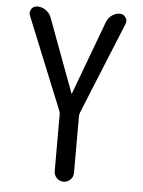

<svg xmlns="http://www.w3.org/2000/svg" viewBox="-53 -772 605 814"><g transform="rotate(5 250.0 -365.0)"><path d="M204.1 -297.9 44.9 -689.5Q39.1 -704.1 47.9 -717.3Q56.6 -730.5 73.2 -730.5Q92.8 -730.5 109.4 -718.8Q126 -707 132.8 -688.5L249 -376Q249 -375 250 -375Q251 -375 251 -376L368.2 -690.4Q375 -708 390.6 -719.2Q406.2 -730.5 424.8 -730.5Q439.5 -730.5 448.7 -717.3Q458 -704.1 452.1 -690.4L292 -297.9Q289.1 -290 289.1 -281.2V-41Q289.1 -24.4 276.9 -12.2Q264.6 0 248 0Q231.4 0 219.2 -12.2Q207 -24.4 207 -41V-281.2Q207 -290 204.1 -297.9Z"/></g></svg>

Font: Rounded Mgen+ 2m regular
Style: Regular
Weight: 400
Designer: [Source Han Sans]
Ryoko NISHIZUKA  (kana & ideographs); Paul D. Hunt (Latin, Greek & Cyrillic); Wenlong ZHANG  (bopomofo
Version: Version 1.059.20150602